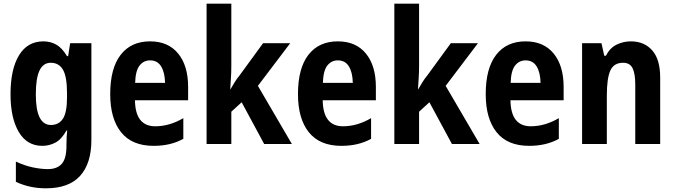

<svg xmlns="http://www.w3.org/2000/svg" viewBox="-20 -780 3660 1040"><path d="M215 -556Q253 -556 284.5 -538.5Q316 -521 343 -476H349L360 -546H475V-21Q475 105 414 172.5Q353 240 229 240Q185 240 145 231.5Q105 223 66 205V95Q112 117 157 126.5Q202 136 239 136Q289 136 314.5 107.5Q340 79 340 10V2Q340 -17 341 -36.5Q342 -56 344 -73H340Q313 -25 280 -7.5Q247 10 209 10Q126 10 81.5 -65.5Q37 -141 37 -270Q37 -405 83 -480.5Q129 -556 215 -556ZM255 -440Q214 -440 194 -398Q174 -356 174 -268Q174 -103 256 -103Q298 -103 320.5 -136.5Q343 -170 343 -253V-274Q343 -365 321 -402.5Q299 -440 255 -440Z M793 -556Q891 -556 945 -490Q999 -424 999 -309V-237H711Q713 -96 821 -96Q898 -96 973 -140V-28Q905 10 812 10Q695 10 636 -63.5Q577 -137 577 -270Q577 -410 633.5 -483Q690 -556 793 -556ZM793 -453Q758 -453 736 -425Q714 -397 712 -331H874Q873 -387 853 -420Q833 -453 793 -453Z M1233 -424Q1233 -388 1231 -359Q1229 -330 1227 -296H1228Q1243 -321 1253 -337.5Q1263 -354 1278 -372L1405 -546H1552L1377 -315L1561 0H1411L1289 -226L1233 -175V0H1099V-760H1233Z M1810 -556Q1908 -556 1962 -490Q2016 -424 2016 -309V-237H1728Q1730 -96 1838 -96Q1915 -96 1990 -140V-28Q1922 10 1829 10Q1712 10 1653 -63.5Q1594 -137 1594 -270Q1594 -410 1650.5 -483Q1707 -556 1810 -556ZM1810 -453Q1775 -453 1753 -425Q1731 -397 1729 -331H1891Q1890 -387 1870 -420Q1850 -453 1810 -453Z M2250 -424Q2250 -388 2248 -359Q2246 -330 2244 -296H2245Q2260 -321 2270 -337.5Q2280 -354 2295 -372L2422 -546H2569L2394 -315L2578 0H2428L2306 -226L2250 -175V0H2116V-760H2250Z M2827 -556Q2925 -556 2979 -490Q3033 -424 3033 -309V-237H2745Q2747 -96 2855 -96Q2932 -96 3007 -140V-28Q2939 10 2846 10Q2729 10 2670 -63.5Q2611 -137 2611 -270Q2611 -410 2667.5 -483Q2724 -556 2827 -556ZM2827 -453Q2792 -453 2770 -425Q2748 -397 2746 -331H2908Q2907 -387 2887 -420Q2867 -453 2827 -453Z M3397 -556Q3470 -556 3513 -507Q3556 -458 3556 -360V0H3421V-323Q3421 -381 3406.5 -410.5Q3392 -440 3355 -440Q3305 -440 3286 -398Q3267 -356 3267 -262V0H3133V-546H3238L3253 -478H3262Q3283 -520 3319.5 -538Q3356 -556 3397 -556Z"/></svg>

Font: Noto Sans Tamil Condensed
Style: Bold
Weight: 700
Width: 3
Designer: Jelle Bosma - Monotype Design Team
Foundry: Monotype Imaging Inc.
Version: Version 2.004; ttfautohint (v1.8.4.7-5d5b)